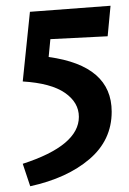

<svg xmlns="http://www.w3.org/2000/svg" viewBox="-20 -452 449 667"><path d="M149 -254Q368 -224 368 -64Q368 35 290.5 101Q213 167 85 195L59 117Q254 54 254 -46Q254 -96 205.5 -129.5Q157 -163 59 -169L84 -411L364 -432L354 -326L155 -316Z"/></svg>

Font: EauTest
Style: Bold
Weight: 700
Designer: Christian Thalmann (Catharsis Fonts)
Version: Version 0.001;PS 000.001;hotconv 1.0.88;makeotf.lib2.5.64775